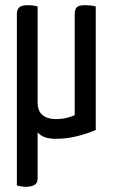

<svg xmlns="http://www.w3.org/2000/svg" viewBox="-20 -525 435 740"><path d="M80 195Q71 195 61.5 193.5Q52 192 45 190V-470Q45 -488 54 -496.5Q63 -505 86 -505Q94 -505 105 -504Q116 -503 125 -500V-131Q125 -97 144 -81.5Q163 -66 195 -66Q218 -66 236 -70.5Q254 -75 268 -81V-470Q268 -488 275.5 -496.5Q283 -505 308 -505Q315 -505 327.5 -504Q340 -503 349 -500V-24Q320 -11 279 -0.5Q238 10 194 10Q146 10 125 -15V163Q125 182 111.5 188.5Q98 195 80 195Z"/></svg>

Font: Yanone Kaffeesatz
Style: Regular
Weight: 400
Designer: Yanone (Cyrillic: Daniel Pouzeot, Huerta Tipografica, and Cyreal)
Foundry: Yanone
Version: Version 2.003